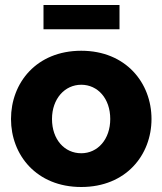

<svg xmlns="http://www.w3.org/2000/svg" viewBox="-20 -738 650 768"><path d="M458 -621V-718H154V-621ZM305 10C484 10 586 -118 586 -262C586 -407 483 -535 305 -535C126 -535 24 -407 24 -262C24 -118 126 10 305 10ZM188 -262C188 -343 239 -399 305 -399C371 -399 421 -344 421 -262C421 -181 371 -125 305 -125C238 -125 188 -180 188 -262Z"/></svg>

Font: Raleway
Style: ExtraBold
Weight: 800
Designer: Matt McInerney, Pablo Impallari, Rodrigo Fuenzalida
Foundry: Matt McInerney, Pablo Impallari, Rodrigo Fuenzalida
Version: Version 3.000